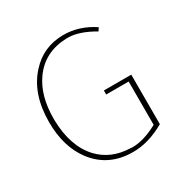

<svg xmlns="http://www.w3.org/2000/svg" viewBox="-149 -772 890 910"><g transform="rotate(-30 296.0 -317.0)"><path d="M479 -588 468 -571Q388 -618 327 -618Q325 -618 318 -618Q199 -614 134 -524Q77 -445 77 -320Q77 -314 77 -311Q80 -167 153 -88Q218 -19 322 -16Q328 -15 334 -15Q395 -15 473 -57V-294H350V-316H500V-45Q410 6 327 6H324Q192 6 116 -93Q50 -180 50 -315Q50 -470 133 -560Q204 -639 313 -640H315Q401 -640 479 -588Z"/></g></svg>

Font: Tajawal ExtraLight
Style: Regular
Weight: 275
Designer: Boutros Fonts
Foundry: Created by Boutros International 2017
Version: Version 1.700